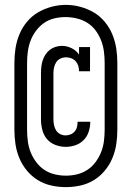

<svg xmlns="http://www.w3.org/2000/svg" viewBox="-20 -735 540 787"><path d="M249 -133Q228 -133 207 -141Q186 -149 172.5 -165Q159 -181 153.5 -202.5Q148 -224 148 -245V-435Q148 -448 149.5 -461.5Q151 -475 155 -487.5Q159 -500 166.5 -511.5Q174 -523 184.5 -531Q195 -539 208 -543Q221 -547 234 -547Q254 -547 273.5 -537.5Q293 -528 304 -511V-542H349V-443H304Q304 -454 301 -464.5Q298 -475 290.5 -483.5Q283 -492 272.5 -496Q262 -500 251 -500Q239 -500 228 -495Q217 -490 210.5 -480Q204 -470 201.5 -458.5Q199 -447 199 -435V-245Q199 -234 201.5 -222Q204 -210 210 -200.5Q216 -191 226.5 -185.5Q237 -180 249 -180Q259 -180 269 -184Q279 -188 286 -196Q293 -204 295.5 -214.5Q298 -225 298 -235Q298 -236 298 -236Q298 -236 298 -236H350Q350 -236 350 -235.5Q350 -235 350 -235Q350 -215 343.5 -195Q337 -175 322.5 -160.5Q308 -146 288.5 -139.5Q269 -133 249 -133ZM250 32Q220 32 190.5 25.5Q161 19 135.5 3.5Q110 -12 90.5 -35.5Q71 -59 59.5 -86.5Q48 -114 43.5 -143.5Q39 -173 39 -203V-477Q39 -507 43.5 -536.5Q48 -566 59.5 -594Q71 -622 90.5 -645.5Q110 -669 135.5 -684Q161 -699 190.5 -707Q220 -715 250 -715Q280 -715 309.5 -707Q339 -699 364.5 -684Q390 -669 409.5 -645.5Q429 -622 440.5 -594Q452 -566 456.5 -536.5Q461 -507 461 -477V-203Q461 -173 456.5 -143.5Q452 -114 440.5 -86.5Q429 -59 409.5 -35.5Q390 -12 364.5 3.5Q339 19 309.5 25.5Q280 32 250 32ZM250 -15Q273 -15 296 -20.5Q319 -26 338.5 -39Q358 -52 372 -71Q386 -90 394.5 -111.5Q403 -133 406 -156.5Q409 -180 409 -203V-477Q409 -500 406 -523.5Q403 -547 394.5 -569Q386 -591 372 -610Q358 -629 338 -641.5Q318 -654 294.5 -659.5Q271 -665 248 -665Q225 -665 202 -659.5Q179 -654 160 -640.5Q141 -627 127 -608Q113 -589 105 -567.5Q97 -546 94 -523Q91 -500 91 -477V-203Q91 -180 94 -156.5Q97 -133 105.5 -111.5Q114 -90 128 -71Q142 -52 161.5 -39Q181 -26 204 -20.5Q227 -15 250 -15Z"/></svg>

Font: Iosevka Slab Light
Style: Regular
Weight: 300
Monospace: yes
Designer: Belleve Invis
Foundry: Belleve Invis
Version: Version 11.1.0; ttfautohint (v1.8.3)